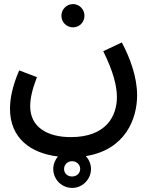

<svg xmlns="http://www.w3.org/2000/svg" viewBox="-20 -687 742 941"><path d="M338 -553C369 -553 394 -578 394 -610C394 -641 369 -667 338 -667C306 -667 281 -641 281 -610C281 -578 306 -553 338 -553ZM29 -154C29 -9 131 64 264 80C250 96 241 118 241 141C241 192 282 234 334 234C384 234 426 192 426 141C426 117 416 95 401 78C594 47 652 -104 652 -220C652 -310 617 -404 577 -479L486 -436C537 -333 553 -263 553 -211C553 -120 502 -15 327 -15C212 -15 128 -64 128 -166C128 -207 139 -251 161 -309L74 -342C40 -263 29 -202 29 -154ZM333 178C311 178 294 163 294 141C294 120 311 103 333 103C355 103 373 119 373 141C373 163 355 178 333 178Z"/></svg>

Font: Noto Sans Arabic UI Md
Style: Regular
Weight: 500
Designer: Monotype Design Team, Nadine Chahine and Nizar Qandah
Foundry: Monotype Imaging Inc.
Version: Version 2.010